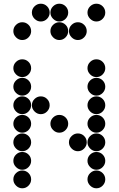

<svg xmlns="http://www.w3.org/2000/svg" viewBox="-20 -1018 640 1036"><path d="M52 -650Q52 -631 66.5 -616.5Q81 -602 100 -602Q120 -602 134 -616.5Q148 -631 148 -650Q148 -670 134 -684Q120 -698 100 -698Q81 -698 66.5 -684Q52 -670 52 -650ZM452 -650Q452 -631 466.5 -616.5Q481 -602 500 -602Q520 -602 534 -616.5Q548 -631 548 -650Q548 -670 534 -684Q520 -698 500 -698Q481 -698 466.5 -684Q452 -670 452 -650ZM52 -550Q52 -531 66.5 -516.5Q81 -502 100 -502Q120 -502 134 -516.5Q148 -531 148 -550Q148 -570 134 -584Q120 -598 100 -598Q81 -598 66.5 -584Q52 -570 52 -550ZM452 -550Q452 -531 466.5 -516.5Q481 -502 500 -502Q520 -502 534 -516.5Q548 -531 548 -550Q548 -570 534 -584Q520 -598 500 -598Q481 -598 466.5 -584Q452 -570 452 -550ZM52 -450Q52 -431 66.5 -416.5Q81 -402 100 -402Q120 -402 134 -416.5Q148 -431 148 -450Q148 -470 134 -484Q120 -498 100 -498Q81 -498 66.5 -484Q52 -470 52 -450ZM152 -450Q152 -431 166.5 -416.5Q181 -402 200 -402Q220 -402 234 -416.5Q248 -431 248 -450Q248 -470 234 -484Q220 -498 200 -498Q181 -498 166.5 -484Q152 -470 152 -450ZM452 -450Q452 -431 466.5 -416.5Q481 -402 500 -402Q520 -402 534 -416.5Q548 -431 548 -450Q548 -470 534 -484Q520 -498 500 -498Q481 -498 466.5 -484Q452 -470 452 -450ZM52 -350Q52 -331 66.5 -316.5Q81 -302 100 -302Q120 -302 134 -316.5Q148 -331 148 -350Q148 -370 134 -384Q120 -398 100 -398Q81 -398 66.5 -384Q52 -370 52 -350ZM252 -350Q252 -331 266.5 -316.5Q281 -302 300 -302Q320 -302 334 -316.5Q348 -331 348 -350Q348 -370 334 -384Q320 -398 300 -398Q281 -398 266.5 -384Q252 -370 252 -350ZM452 -350Q452 -331 466.5 -316.5Q481 -302 500 -302Q520 -302 534 -316.5Q548 -331 548 -350Q548 -370 534 -384Q520 -398 500 -398Q481 -398 466.5 -384Q452 -370 452 -350ZM52 -250Q52 -231 66.5 -216.5Q81 -202 100 -202Q120 -202 134 -216.5Q148 -231 148 -250Q148 -270 134 -284Q120 -298 100 -298Q81 -298 66.5 -284Q52 -270 52 -250ZM352 -250Q352 -231 366.5 -216.5Q381 -202 400 -202Q420 -202 434 -216.5Q448 -231 448 -250Q448 -270 434 -284Q420 -298 400 -298Q381 -298 366.5 -284Q352 -270 352 -250ZM452 -250Q452 -231 466.5 -216.5Q481 -202 500 -202Q520 -202 534 -216.5Q548 -231 548 -250Q548 -270 534 -284Q520 -298 500 -298Q481 -298 466.5 -284Q452 -270 452 -250ZM52 -150Q52 -131 66.5 -116.5Q81 -102 100 -102Q120 -102 134 -116.5Q148 -131 148 -150Q148 -170 134 -184Q120 -198 100 -198Q81 -198 66.5 -184Q52 -170 52 -150ZM452 -150Q452 -131 466.5 -116.5Q481 -102 500 -102Q520 -102 534 -116.5Q548 -131 548 -150Q548 -170 534 -184Q520 -198 500 -198Q481 -198 466.5 -184Q452 -170 452 -150ZM52 -50Q52 -31 66.5 -16.5Q81 -2 100 -2Q120 -2 134 -16.5Q148 -31 148 -50Q148 -70 134 -84Q120 -98 100 -98Q81 -98 66.5 -84Q52 -70 52 -50ZM452 -50Q452 -31 466.5 -16.5Q481 -2 500 -2Q520 -2 534 -16.5Q548 -31 548 -50Q548 -70 534 -84Q520 -98 500 -98Q481 -98 466.5 -84Q452 -70 452 -50ZM152 -950Q152 -931 166.5 -916.5Q181 -902 200 -902Q220 -902 234 -916.5Q248 -931 248 -950Q248 -970 234 -984Q220 -998 200 -998Q181 -998 166.5 -984Q152 -970 152 -950ZM252 -950Q252 -931 266.5 -916.5Q281 -902 300 -902Q320 -902 334 -916.5Q348 -931 348 -950Q348 -970 334 -984Q320 -998 300 -998Q281 -998 266.5 -984Q252 -970 252 -950ZM452 -950Q452 -931 466.5 -916.5Q481 -902 500 -902Q520 -902 534 -916.5Q548 -931 548 -950Q548 -970 534 -984Q520 -998 500 -998Q481 -998 466.5 -984Q452 -970 452 -950ZM52 -850Q52 -831 66.5 -816.5Q81 -802 100 -802Q120 -802 134 -816.5Q148 -831 148 -850Q148 -870 134 -884Q120 -898 100 -898Q81 -898 66.5 -884Q52 -870 52 -850ZM252 -850Q252 -831 266.5 -816.5Q281 -802 300 -802Q320 -802 334 -816.5Q348 -831 348 -850Q348 -870 334 -884Q320 -898 300 -898Q281 -898 266.5 -884Q252 -870 252 -850ZM352 -850Q352 -831 366.5 -816.5Q381 -802 400 -802Q420 -802 434 -816.5Q448 -831 448 -850Q448 -870 434 -884Q420 -898 400 -898Q381 -898 366.5 -884Q352 -870 352 -850Z"/></svg>

Font: Matrix Sans Print
Style: Regular
Weight: 400
Designer: Brad Neil
Version: Version 1.100